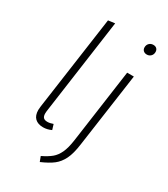

<svg xmlns="http://www.w3.org/2000/svg" viewBox="-227 -845 999 1145"><g transform="rotate(30 273.0 -272.0)"><path d="M126 -83Q125 -77 125 -67Q125 -48 133.5 -39Q142 -30 161 -30Q178 -30 200 -38L211 -2Q183 11 155 11Q119 11 99 -8Q79 -27 79 -65Q79 -71 81 -89L172 -735L218 -741ZM229 166Q270 146 293.5 126.5Q317 107 332.5 74Q348 41 356 -15L427 -522H473L401 -13Q392 54 373 92.5Q354 131 324.5 154Q295 177 242 200ZM441 -705Q441 -722 452 -733Q463 -744 480 -744Q495 -744 503.5 -735.5Q512 -727 512 -713Q512 -696 501 -685Q490 -674 474 -674Q459 -674 450 -682.5Q441 -691 441 -705Z"/></g></svg>

Font: Fira Sans ExtraLight
Style: Italic
Weight: 275
Italic angle: -8°
Designer: Carrois Corporate & Edenspiekermann AG
Foundry: Carrois Corporate GbR & Edenspiekermann AG
Version: Version 4.203